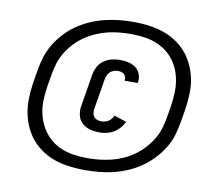

<svg xmlns="http://www.w3.org/2000/svg" viewBox="-97 -932 1346 1183"><g transform="rotate(10 576.0 -340.5)"><path d="M509 135Q552 135 596 131Q640 127 683.5 116.5Q727 106 769.5 88Q812 70 851 43.5Q890 17 922.5 -17Q955 -51 980 -90.5Q1005 -130 1018 -173Q1031 -216 1038 -259L1050 -330Q1059 -386 1061 -441.5Q1063 -497 1050 -549Q1037 -601 1011 -646Q985 -691 945.5 -725Q906 -759 857 -779.5Q808 -800 754 -808Q700 -816 644 -816H643Q600 -816 556 -811.5Q512 -807 468.5 -796.5Q425 -786 382.5 -768Q340 -750 301 -724Q262 -698 229.5 -663.5Q197 -629 172.5 -589.5Q148 -550 134.5 -507Q121 -464 114 -421L102 -350Q93 -294 91.5 -238.5Q90 -183 102.5 -131Q115 -79 141 -34Q167 11 206.5 45Q246 79 295 99.5Q344 120 398.5 127.5Q453 135 509 135ZM555 -109Q585 -109 615 -118.5Q645 -128 669 -150.5Q693 -173 706 -202L629 -227Q623 -212 611.5 -200.5Q600 -189 585 -183.5Q570 -178 555 -178Q537 -178 521.5 -186Q506 -194 501 -211Q496 -228 499 -246L531 -439Q534 -456 543.5 -471.5Q553 -487 569.5 -494.5Q586 -502 603 -502Q617 -502 630 -497Q643 -492 649 -479Q655 -466 653 -452L652 -450H735L736 -454Q740 -481 731 -505.5Q722 -530 701.5 -545Q681 -560 655.5 -565.5Q630 -571 603 -571Q577 -571 551 -564.5Q525 -558 502 -541.5Q479 -525 466.5 -500.5Q454 -476 450 -451L418 -257Q412 -226 417.5 -196Q423 -166 444 -145.5Q465 -125 494.5 -117Q524 -109 555 -109ZM510 60Q465 60 421.5 53.5Q378 47 339 29.5Q300 12 269.5 -16.5Q239 -45 219 -82Q199 -119 189.5 -161Q180 -203 182 -248Q184 -293 191 -337L203 -408Q209 -445 220 -480.5Q231 -516 251 -549Q271 -582 298 -611Q325 -640 357 -662Q389 -684 424.5 -699.5Q460 -715 496.5 -724Q533 -733 569.5 -736.5Q606 -740 642 -740Q687 -740 730.5 -733.5Q774 -727 813 -709.5Q852 -692 882.5 -664Q913 -636 933 -599Q953 -562 962 -519.5Q971 -477 969.5 -432.5Q968 -388 961 -343L949 -272Q943 -236 932 -200Q921 -164 900.5 -131Q880 -98 853.5 -69.5Q827 -41 795 -18.5Q763 4 727.5 19.5Q692 35 656 43.5Q620 52 583.5 56Q547 60 510 60Z"/></g></svg>

Font: Iosevka Sparkle Extrabold
Style: Italic
Weight: 800
Italic angle: -9°
Designer: Belleve Invis
Foundry: Belleve Invis
Version: Version 4.5.0; ttfautohint (v1.8.3)